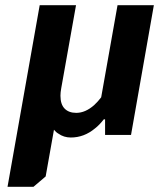

<svg xmlns="http://www.w3.org/2000/svg" viewBox="-20 -520 620 740"><path d="M133 -500H273L216 -180Q213 -164 213 -151Q213 -118 229 -101.5Q245 -85 274 -85Q309 -85 343 -115Q358 -129 370 -145L433 -500H573L485 0H385V-60H380Q363 -38 346 -25Q304 10 253 10Q226 10 205 -5Q196 -10 188 -20L156 160L109 200H9Z"/></svg>

Font: Scada
Style: Bold Italic
Weight: 700
Italic angle: -10°
Version: Version 4.000